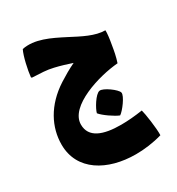

<svg xmlns="http://www.w3.org/2000/svg" viewBox="-188 -560 943 1025"><g transform="rotate(-30 284.0 -47.5)"><path d="M529 -223C535 -256 539 -288 538 -306C476 -306 411 -341 344 -376C266 -416 186 -456 106 -440C89 -407 72 -328 68 -287L72 -283C128 -280 159 -280 201 -270C236 -262 271 -251 304 -240C268 -223 234 -203 201 -182C83 -106 30 0 30 106C30 266 174 349 349 349C400 349 457 342 512 326C514 285 499 185 492 162C446 169 401 173 359 173C249 173 173 145 173 65C173 -48 389 -112 506 -121C517 -154 523 -185 529 -223ZM349 -42C323 -38 282 31 277 55C295 78 352 117 379 127C401 113 451 47 446 25C442 4 372 -47 349 -42Z"/></g></svg>

Font: FilmFarsi Display
Style: Regular
Weight: 400
Designer: Borna Izadpanah
Foundry: Borna Izadpanah
Version: Version 1.000;PS 001.000;hotconv 1.0.88;makeotf.lib2.5.64775